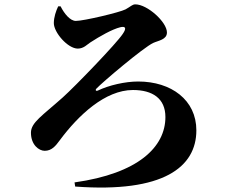

<svg xmlns="http://www.w3.org/2000/svg" viewBox="-20 -802 1040 881"><path d="M247 -773C237 -752 227 -723 227 -696C227 -653 291 -579 337 -579C364 -579 380 -598 394 -607C437 -635 495 -668 532 -677C556 -683 562 -673 543 -646C514 -602 327 -408 268 -355C174 -271 122 -240 122 -193C122 -137 159 -110 185 -110C217 -110 235 -132 254 -158C340 -274 463 -389 590 -389C679 -389 739 -351 739 -265C739 -128 615 -6 322 35L325 54C731 84 881 -36 881 -204C881 -343 766 -428 614 -428C554 -428 480 -411 428 -386C421 -383 416 -388 422 -395C449 -424 638 -584 683 -605C707 -616 746 -620 746 -653C746 -701 656 -782 601 -782C587 -782 580 -772 556 -759C529 -745 364 -706 328 -706C302 -706 275 -739 258 -773Z"/></svg>

Font: Noto Serif TC Black
Style: Regular
Weight: 900
Version: Version 1.001;PS 1.001;hotconv 16.6.54;makeotf.lib2.5.65590